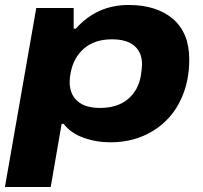

<svg xmlns="http://www.w3.org/2000/svg" viewBox="-33 -560 818 772"><path d="M-13.2 191.9 112.8 -527.8H263.2V-444.8H272Q356.4 -540 483.9 -540Q596.7 -540 662.4 -483.9Q728 -427.7 728 -320.8Q728 -233.4 695.8 -163.1Q658.2 -80.6 583 -34.2Q507.8 12.2 411.1 12.2Q353 12.2 301.8 -6.6Q250.5 -25.4 223.1 -62H214.8L170.9 191.9ZM369.1 -126Q438.5 -126 480.7 -160.9Q522.9 -195.8 533.2 -254.9Q538.1 -288.6 538.1 -301.8Q538.1 -348.6 507.8 -375.2Q477.5 -401.9 417 -401.9Q348.1 -401.9 305.4 -365.5Q262.7 -329.1 251 -267.1Q247.1 -250 247.1 -230Q247.1 -181.6 278.1 -153.8Q309.1 -126 369.1 -126Z"/></svg>

Font: Archivo Expanded ExtraBold
Style: Italic
Weight: 800
Width: 7
Italic angle: -10°
Designer: Hector Gatti
Foundry: Omnibus-Type
Version: Version 2.001